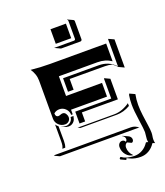

<svg xmlns="http://www.w3.org/2000/svg" viewBox="-149 -762 884 1028"><g transform="rotate(-20 293.0 -248.0)"><path d="M39.1 0 46.9 -2H478.5Q491 -2 502.2 2.7Q513.4 7.3 521.5 15.6L517.8 14.6Q513.4 13.9 508.5 14.2L69.1 13.9ZM79.6 -474.6Q132.1 -468.8 187.5 -468.8H507.8V-367.7Q474.6 -390.6 429.7 -390.6H210V-278.3H415V-200.2H210V-173.8H201.2Q201.2 -194.3 186.5 -209.1Q171.9 -223.9 151.4 -223.9Q133.3 -223.9 119.4 -212.2Q119.4 -191.4 134.5 -191.2Q139.6 -191.2 147.3 -194.2Q155 -197.3 160.2 -197.3Q171.6 -197.3 178.1 -187.3Q184.6 -177.2 184.6 -166.3Q184.6 -154.1 175.7 -145.5Q166.7 -137 154.3 -137Q132.8 -137 117.7 -151.9Q102.5 -166.7 102.5 -187.7V-405.3Q102.5 -424.3 96.1 -442.7Q89.6 -461.2 79.6 -474.6ZM94.7 -19.5Q98.9 -26.9 100.7 -35.8Q102.5 -44.7 102.5 -62.5V-154.8Q108.4 -146 116.7 -139.6L117.2 -55.7Q117.2 -35.2 111.3 -19.5ZM127.9 -132.8V-133.1Q140.4 -127.2 154.3 -127.2Q170.2 -127.2 181.8 -137.8Q193.4 -148.4 194.3 -164.1H210V-157.5H208.5Q207.5 -141.8 195.8 -131Q184.1 -120.1 168 -120.1Q155 -120.1 142.1 -126.2ZM210 -97.7H418Q442.6 -97.7 465.9 -106.4Q489.3 -115.2 507.8 -128.9Q507.8 -121.1 508.1 -113Q470.7 -91.1 432.1 -91.1H224.1ZM227.5 -115.2V-182.6H432.6V-295.9L434.6 -297.9L464.6 -283.7V-166.5L259.5 -166.7V-115.2ZM227.5 -295.9V-373H429.7Q458.5 -373 481.7 -363.4Q504.9 -353.8 525.4 -333V-486.3L527.3 -488.3L557.4 -474.4V-314L527.3 -328.1Q513.9 -342.5 500 -351.6Q481.9 -356.9 459.7 -356.9L259.5 -357.2V-295.9ZM240 -541 241 -542.7Q242.4 -542 244.1 -542H351.6Q354.7 -542 357.1 -544.3Q359.4 -546.6 359.4 -549.8V-652.3Q359.4 -657.2 355 -659.4L355.7 -661.1L385.7 -647.2Q391.4 -644.5 391.4 -638.2V-535.6Q391.4 -531.5 388.5 -528.8Q385.7 -526.1 381.6 -526.1H274.2Q272 -526.1 270 -526.9ZM253.9 -559.6V-642.6H341.8V-559.6ZM365.2 135.5Q366.9 131.3 372.3 127.9Q401.4 148.7 445.3 148.7Q470 148.7 491 136.6Q512 124.5 525.4 103.5Q525.9 102.5 526.9 102.1Q527.8 101.6 528.6 101.6H529.3Q533.2 101.6 539.1 104.5Q537.1 94.7 537.1 87.9Q537.1 83 539.1 67.4Q541 55.7 541 48.1Q541 31.5 532.7 -24.4Q524.4 -80.3 524.4 -115.2Q524.4 -142.3 528.8 -167.5L532.2 -174.8L562.3 -160.9Q556.4 -132.6 556.4 -101.1Q556.4 -74 560.5 -41.6Q564.7 -9.3 568.8 18.4Q573 46.1 573 62Q573 72 571.2 82Q569.3 92 569.3 101.6Q569.3 112.5 572 122.1Q570.3 120.8 568.1 120.1Q562.7 117.7 559.8 117.4Q557.6 117.4 556.9 118.7Q543.5 139.9 522.1 152.5Q500.7 165 475.6 165Q442.9 165 418.2 153.6L400.9 145.5Q396.5 148.9 396.5 154.3L366.5 140.4ZM385.3 77.1Q385.3 65.7 392.1 57.7Q398.9 49.8 408.7 49.8Q414.1 49.8 419.4 52.6Q424.8 55.4 426 61.3Q429.4 60.3 431.8 56.6Q434.1 53 434.1 47.9Q434.1 40.8 429.8 35Q425.5 29.3 418.5 26.4L420.7 25.4L450.9 39.3Q457.8 42.5 461.9 48.6Q466.1 54.7 466.1 61.8Q466.1 68.4 462.6 73Q459.2 77.6 454.3 77.6L431.9 67.1Q425.3 69.6 421.3 76Q417.2 82.5 417.2 91.3Q417.2 106 423 118.8Q428.7 131.6 438.5 140.4L440.4 142.6Q417 140.6 401.1 121.7Q385.3 102.8 385.3 77.1Z"/></g></svg>

Font: AgreloyS1
Style: Medium
Weight: 400
Designer: gluk
Foundry: gluk
Version: Version 0.27